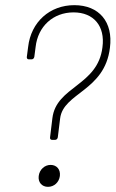

<svg xmlns="http://www.w3.org/2000/svg" viewBox="-20 -729 448 744"><path d="M182 -187H193C199 -187 203 -191 204 -197L213 -270C225 -370 386 -376 406 -544C419 -644 364 -709 268 -709C173 -709 100 -644 89 -547L84 -509C83 -503 86 -499 92 -499H102C108 -499 112 -503 113 -509L118 -547C127 -627 186 -681 265 -681C343 -681 388 -628 377 -546C359 -396 198 -395 183 -271L174 -197C173 -191 176 -187 182 -187ZM166 -5C190 -5 209 -23 212 -47C215 -72 200 -90 176 -90C153 -90 133 -72 130 -47C127 -23 142 -5 166 -5Z"/></svg>

Font: Barlow Thin
Style: Italic
Weight: 250
Italic angle: -7°
Designer: Jeremy Tribby
Foundry: Tribby Type
Version: Version 1.422;hotconv 1.0.109;makeotfexe 2.5.65596